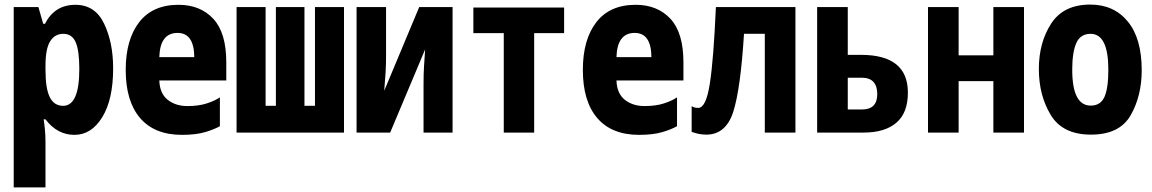

<svg xmlns="http://www.w3.org/2000/svg" viewBox="-20 -580 5040 840"><path d="M40 240H179V42Q179 12 176.5 -13.5Q174 -39 171 -58H179Q230 10 306 10Q380 10 427.5 -67.5Q475 -145 475 -281Q475 -394 435.5 -476.5Q396 -559 310 -559Q219 -559 177 -476H169L148 -549H40ZM256 -117Q217 -117 198 -154.5Q179 -192 179 -275V-292Q179 -367 199.5 -399.5Q220 -432 257 -432Q295 -432 311 -395.5Q327 -359 327 -278Q327 -117 256 -117Z M776 10Q837 10 877.5 -2Q918 -14 942 -28V-154Q920 -139 884.5 -127.5Q849 -116 800 -116Q748 -116 713.5 -143.5Q679 -171 677 -228H970V-307Q970 -437 913 -498Q856 -559 761 -559Q648 -559 589 -483Q530 -407 530 -274Q530 -137 593 -63.5Q656 10 776 10ZM677 -330Q680 -436 757 -436Q829 -436 830 -330Z M1015 0V-549H1142V-117H1187V-549H1312V-117H1358V-549H1485V0Z M1540 0H1687L1840 -364Q1837 -325 1835 -288.5Q1833 -252 1833 -216V0H1960V-549H1814L1661 -183Q1665 -230 1667 -264Q1669 -298 1669 -336V-549H1540Z M2184 0V-435H2051V-547H2448V-435H2317V0Z M2776 10Q2837 10 2877.5 -2Q2918 -14 2942 -28V-154Q2920 -139 2884.5 -127.5Q2849 -116 2800 -116Q2748 -116 2713.5 -143.5Q2679 -171 2677 -228H2970V-307Q2970 -437 2913 -498Q2856 -559 2761 -559Q2648 -559 2589 -483Q2530 -407 2530 -274Q2530 -137 2593 -63.5Q2656 10 2776 10ZM2677 -330Q2680 -436 2757 -436Q2829 -436 2830 -330Z M3070 9Q3156 9 3188 -91Q3220 -191 3235 -432H3326V0H3460V-549H3112Q3102 -320 3085.5 -214Q3069 -108 3035 -108Q3015 -108 3006 -116V-3Q3039 9 3070 9Z M3555 0H3759Q3851 0 3901.5 -43Q3952 -86 3952 -175Q3952 -340 3747 -340H3689V-549H3555ZM3689 -101V-240H3750Q3818 -240 3818 -168Q3818 -101 3751 -101Z M4040 0V-549H4174V-338H4326V-549H4460V0H4326V-225H4174V0Z M4753 9Q4878 9 4926.5 -75.5Q4975 -160 4975 -273Q4975 -412 4914 -486Q4853 -560 4750 -560Q4633 -560 4579 -477Q4525 -394 4525 -278Q4525 -163 4577 -77Q4629 9 4753 9ZM4752 -118Q4671 -118 4671 -275Q4671 -352 4689 -392Q4707 -432 4751 -432Q4829 -432 4829 -275Q4829 -194 4812 -156Q4795 -118 4752 -118Z"/></svg>

Font: Noto Sans Mono Condensed Extra
Style: Regular
Weight: 800
Width: 3
Designer: Monotype Design Team
Foundry: Monotype Imaging Inc.
Version: Version 1.900